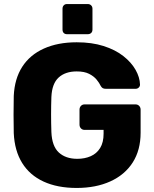

<svg xmlns="http://www.w3.org/2000/svg" viewBox="-20 -919 760 949"><path d="M359 10Q264 10 195.5 -21.5Q127 -53 89.5 -113.5Q52 -174 48 -261Q47 -304 47 -352.5Q47 -401 48 -445Q52 -530 90 -589Q128 -648 197 -679Q266 -710 359 -710Q434 -710 492 -691.5Q550 -673 589.5 -642Q629 -611 650 -574Q671 -537 672 -501Q672 -492 665.5 -486Q659 -480 650 -480H504Q493 -480 487.5 -483.5Q482 -487 478 -494Q471 -509 457.5 -525.5Q444 -542 420.5 -554Q397 -566 359 -566Q303 -566 270 -536Q237 -506 234 -440Q231 -354 234 -266Q237 -196 271 -165Q305 -134 362 -134Q399 -134 428.5 -147Q458 -160 475 -187.5Q492 -215 492 -258V-277H398Q387 -277 380 -284.5Q373 -292 373 -303V-377Q373 -388 380 -395.5Q387 -403 398 -403H650Q661 -403 668 -395.5Q675 -388 675 -377V-263Q675 -177 636 -116Q597 -55 525.5 -22.5Q454 10 359 10ZM311 -750Q301 -750 295 -756Q289 -762 289 -773V-876Q289 -886 295 -892.5Q301 -899 311 -899H414Q424 -899 430.5 -892.5Q437 -886 437 -876V-773Q437 -762 430.5 -756Q424 -750 414 -750Z"/></svg>

Font: DVN-Rubik
Style: Bold
Weight: 700
Designer: Hubert and Fischer
Foundry: Hubert & Fischer
Version: Version 2.102